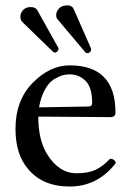

<svg xmlns="http://www.w3.org/2000/svg" viewBox="-20 -678 487 708"><path d="M92.8 -651.9Q110.8 -651.9 117.2 -641.1L194.8 -502Q195.8 -501 195.8 -498Q195.8 -492.2 190.9 -488Q186 -483.9 183.1 -483.9Q179.2 -483.9 175.8 -486.8L62 -597.2Q55.2 -605 55.2 -616.2Q55.2 -630.4 65.4 -641.1Q75.7 -651.9 92.8 -651.9ZM229 -658.2Q246.1 -658.2 252 -644L314.9 -501Q316.4 -498 315.9 -495.1Q315.9 -493.2 314.9 -490.5Q314 -487.8 310.5 -484.9Q307.1 -481.9 301.8 -481.9Q297.9 -481.9 294.9 -484.9L192.9 -606Q187 -611.8 187 -622.1Q187 -635.3 197.5 -646.7Q208 -658.2 229 -658.2ZM124 -282.2 305.2 -285.2Q320.3 -285.2 319.8 -298.8Q319.8 -356 295.4 -379.9Q271 -403.8 236.8 -403.8Q223.6 -403.8 210.9 -400.4Q198.2 -397 179.7 -386Q161.1 -375 146 -348.1Q130.9 -321.3 124 -282.2ZM386.2 -92.8Q403.3 -91.8 407.2 -77.1Q340.3 9.8 236.8 9.8Q137.7 9.8 84 -54.2Q37.1 -108.4 37.1 -202.1Q37.1 -308.1 100.6 -372.6Q164.1 -437 236.8 -437Q405.8 -437 405.8 -263.2Q405.8 -246.1 387.2 -246.1L121.1 -248Q121.1 -164.1 152.8 -110.8Q196.8 -39.1 262.2 -39.1Q304.2 -39.1 330.8 -51Q357.4 -63 386.2 -92.8Z"/></svg>

Font: Linux Libertine O
Style: Regular
Weight: 400
Designer: Philipp H. Poll
Foundry: Philipp H. Poll
Version: Version 5.3.0